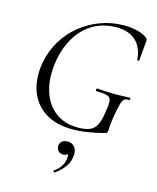

<svg xmlns="http://www.w3.org/2000/svg" viewBox="-132 -727 895 1093"><g transform="rotate(15 315.5 -180.0)"><path d="M330 12Q230 12 165.7 -30.8Q101.4 -73.6 76.7 -146.6Q52 -219.6 68.2 -310.2Q81.2 -381.8 117.5 -441.8Q153.8 -501.8 207.4 -545.1Q261 -588.4 326.6 -612.2Q392.2 -636 463.8 -636Q505.4 -636 541.9 -626.7Q578.4 -617.4 600.6 -599.8Q606.8 -593.4 607 -589.4Q607.2 -585.4 606.2 -576.8L596.6 -466Q595.6 -462.2 590.3 -462.2Q585 -462.2 584.8 -466Q579 -538.4 537.4 -576.3Q495.8 -614.2 424.2 -614.2Q349 -614.2 290.7 -581.2Q232.4 -548.2 194 -487.9Q155.6 -427.6 140.4 -346.4Q123 -244.6 145.1 -167.8Q167.2 -91 221.9 -48.4Q276.6 -5.8 355.8 -5.8Q396.6 -5.8 422.7 -15.1Q448.8 -24.4 463.9 -50.3Q479 -76.2 486.4 -126Q495 -174 493.1 -196.5Q491.2 -219 471.9 -226Q452.6 -233 406.6 -233Q401.6 -233 402.1 -241Q402.6 -249 406.6 -249Q460.4 -245 505.1 -244.5Q549.8 -244 599.6 -247Q603.4 -247 604 -240Q604.6 -233 599.6 -233Q580.2 -234 570.2 -226.5Q560.2 -219 553.8 -194Q547.4 -169 537.8 -116Q532.8 -83 531.4 -67Q530 -51 530.3 -43.5Q530.6 -36 528.6 -28Q527.6 -22 525.2 -20Q522.8 -18 516.8 -16Q471.4 -4 422.6 4Q373.8 12 330 12ZM296.6 275Q292.6 277 289.1 272.5Q285.6 268 289.6 265Q312.6 248.6 326.2 229.3Q339.8 210 343 188.4Q348 161.8 340.5 150.6Q333 139.4 322.6 136.8L350.8 127.4Q351.8 146.2 342.1 155.2Q332.4 164.2 316.4 164.2Q296.6 164.2 286.5 152.2Q276.4 140.2 277.2 123Q278 105.6 290.5 95.7Q303 85.8 323.6 85.8Q352 85.8 367.2 108.2Q382.4 130.6 374.6 169.6Q369.2 201 348.2 227.2Q327.2 253.4 296.6 275Z"/></g></svg>

Font: Cormorant Light
Style: Italic
Weight: 300
Italic angle: -10°
Designer: Christian Thalmann (Catharsis Fonts)
Foundry: Catharsis Fonts
Version: Version 4.000